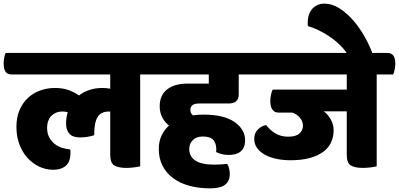

<svg xmlns="http://www.w3.org/2000/svg" viewBox="-55 -910 2186 1052"><path d="M461 -169Q441 -163 422.5 -160Q404 -157 383 -157Q343 -157 325 -177.5Q307 -198 307 -232Q307 -265 316 -295Q304 -299 288 -299Q266 -299 250 -291.5Q234 -284 223.5 -272Q213 -260 208 -244Q203 -228 203 -211Q203 -180 214.5 -158Q226 -136 244.5 -121.5Q263 -107 285.5 -100Q308 -93 330 -91Q331 -86 331 -79.5Q331 -73 331 -68Q331 -50 326 -34Q321 -18 310 -6Q299 6 280.5 13Q262 20 235 20Q196 20 160 3Q124 -14 96 -44.5Q68 -75 51.5 -118.5Q35 -162 35 -215Q35 -268 52.5 -308Q70 -348 99 -374.5Q128 -401 166 -414.5Q204 -428 245 -428Q290 -428 322 -416Q354 -404 378 -387Q402 -406 434.5 -417Q467 -428 506 -428Q517 -428 528 -427Q539 -426 549 -424V-502H10Q-15 -502 -25 -517.5Q-35 -533 -35 -563Q-35 -575 -32 -593Q-29 -611 -24 -620H770Q794 -620 804.5 -605Q815 -590 815 -561Q815 -548 811.5 -529.5Q808 -511 803 -502H713V1Q705 4 681 7Q657 10 637 10Q593 10 571 -3.5Q549 -17 549 -62V-299H543Q498 -299 479.5 -268.5Q461 -238 461 -169Z M982 -94Q982 -52 1016 -30Q1050 -8 1117 -8Q1131 -8 1153 -9Q1175 -10 1190 -12Q1197 -2 1200.5 14Q1204 30 1204 44Q1204 82 1178.5 102Q1153 122 1097 122Q1033 122 981 107.5Q929 93 892 65Q855 37 835 -3Q815 -43 815 -93Q815 -135 830 -167Q845 -199 871 -222Q848 -240 834 -267Q820 -294 820 -328Q820 -388 860.5 -420Q901 -452 973 -452H1089V-502H785Q760 -502 750 -517.5Q740 -533 740 -563Q740 -575 743 -593Q746 -611 751 -620H1313Q1337 -620 1347.5 -605Q1358 -590 1358 -561Q1358 -548 1354.5 -529.5Q1351 -511 1346 -502H1253V-393Q1253 -343 1198 -343H1038Q1009 -343 998.5 -333Q988 -323 988 -307Q988 -290 1002 -278Q1016 -280 1030.5 -281Q1045 -282 1060 -282Q1172 -282 1230 -241.5Q1288 -201 1288 -141Q1288 -118 1280.5 -102.5Q1273 -87 1261 -78Q1249 -69 1232.5 -65Q1216 -61 1198 -61Q1161 -61 1129 -77Q1130 -82 1130 -85Q1130 -88 1130 -93Q1130 -124 1114 -143Q1098 -162 1056 -162Q1021 -162 1001.5 -142.5Q982 -123 982 -94Z M2066 -620Q2090 -620 2100.5 -605Q2111 -590 2111 -561Q2111 -548 2107.5 -529.5Q2104 -511 2099 -502H2009V1Q2001 4 1977 7Q1953 10 1933 10Q1889 10 1867 -3.5Q1845 -17 1845 -62V-300H1719Q1744 -281 1758.5 -253.5Q1773 -226 1773 -196Q1773 -162 1760 -132Q1747 -102 1718.5 -80Q1690 -58 1645 -45Q1600 -32 1536 -32Q1498 -32 1462.5 -39Q1427 -46 1399.5 -60.5Q1372 -75 1355 -97Q1338 -119 1338 -149Q1338 -180 1357.5 -200Q1377 -220 1403 -225Q1425 -196 1455 -178.5Q1485 -161 1524 -161Q1566 -161 1585.5 -178.5Q1605 -196 1605 -221Q1605 -244 1589 -264Q1573 -284 1547 -293H1472Q1449 -293 1437.5 -309.5Q1426 -326 1426 -356Q1426 -373 1430 -391.5Q1434 -410 1439 -419H1845V-502H1328Q1303 -502 1293 -517.5Q1283 -533 1283 -563Q1283 -575 1286 -593Q1289 -611 1294 -620Z M1855 -602Q1839 -632 1812 -659Q1785 -686 1754 -707.5Q1723 -729 1690.5 -744.5Q1658 -760 1632 -767Q1631 -772 1631 -777Q1631 -782 1631 -787Q1631 -807 1636.5 -825.5Q1642 -844 1653.5 -858.5Q1665 -873 1682 -881.5Q1699 -890 1723 -890Q1765 -890 1805.5 -864Q1846 -838 1881.5 -797Q1917 -756 1945.5 -704.5Q1974 -653 1991 -602Z"/></svg>

Font: Baloo
Style: Regular
Weight: 400
Designer: Sarang Kulkarni and Ek Type
Foundry: Ek Type
Version: Version 1.100;PS 1.000;hotconv 1.0.88;makeotf.lib2.5.647800;